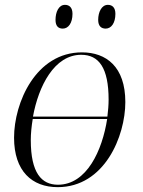

<svg xmlns="http://www.w3.org/2000/svg" viewBox="-20 -762 588 792"><path d="M416 -644C439 -644 456 -667 456 -705C456 -731 443 -742 425 -742C399 -742 385 -712 385 -680C385 -654 398 -644 416 -644ZM239 -644C262 -644 279 -667 279 -705C279 -731 266 -742 248 -742C222 -742 209 -712 209 -680C209 -654 221 -644 239 -644ZM218 10C411 10 497 -200 497 -341C497 -487 418 -546 318 -546C128 -546 38 -339 38 -194C38 -56 112 10 218 10ZM315 -536C388 -536 428 -482 428 -351C428 -329 426 -305 423 -281H116C139 -407 204 -536 315 -536ZM219 0C151 0 107 -49 107 -184C107 -211 110 -241 115 -271H422C402 -142 338 0 219 0Z"/></svg>

Font: Noto Serif Display Light
Style: Italic
Weight: 300
Italic angle: -12°
Designer: Monotype Design Team
Foundry: Monotype Imaging Inc.
Version: Version 2.009